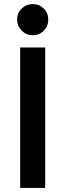

<svg xmlns="http://www.w3.org/2000/svg" viewBox="-20 -920 320 940"><path d="M63.8 0ZM78.8 0H201.2V-687.5H78.8ZM63.8 -823.8Q63.8 -856.2 86.2 -878.1Q108.8 -900 140 -900Q172.5 -900 194.4 -878.1Q216.2 -856.2 216.2 -823.8Q216.2 -792.5 194.4 -770Q172.5 -747.5 140 -747.5Q108.8 -747.5 86.2 -770Q63.8 -792.5 63.8 -823.8Z"/></svg>

Font: Cambay
Style: Bold
Weight: 700
Designer: Pooja Saxena
Foundry: Pooja Saxena
Version: Version 1.096;PS 001.096;hotconv 1.0.70;makeotf.lib2.5.58329